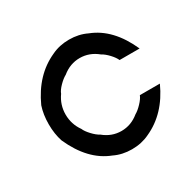

<svg xmlns="http://www.w3.org/2000/svg" viewBox="-119 -644 807 789"><g transform="rotate(-30 284.0 -250.0)"><path d="M379.2 -8.3Q341.7 10 295.8 10Q250 10 212.5 -8.3Q116.7 -45 62.5 -166.7Q50 -204.2 50 -250Q50 -295.8 62.5 -333.3Q114.2 -447.5 212.5 -491.7Q250 -510 295.8 -510Q341.7 -510 379.2 -491.7Q475 -455 529.2 -333.3H434.2Q428.3 -347.5 411.7 -365.4Q395 -383.3 379.2 -391.7Q341.7 -422.5 295.8 -422.5Q250 -422.5 212.5 -391.7Q196.7 -383.3 179.2 -365.4Q161.7 -347.5 156.7 -333.3Q130 -295.8 130 -250Q130 -204.2 156.7 -166.7Q162.5 -152.5 179.6 -134.2Q196.7 -115.8 212.5 -107.5Q250 -76.7 295.8 -76.7Q341.7 -76.7 379.2 -107.5Q394.2 -115.8 411.2 -133.8Q428.3 -151.7 434.2 -166.7H529.2Q477.5 -52.5 379.2 -8.3Z"/></g></svg>

Font: 0xA000
Style: Regular
Weight: 400
Version: Version 0.1